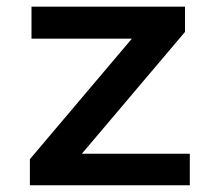

<svg xmlns="http://www.w3.org/2000/svg" viewBox="-20 -548 640 568"><path d="M222.2 -93.3H541.5V0H68.4V-77.1L370.1 -433.6H73.2V-528.3H527.3V-453.6Z"/></svg>

Font: Roboto Mono
Style: Regular
Weight: 500
Designer: Google
Version: Version 2.000986; 2015; ttfautohint (v1.3)